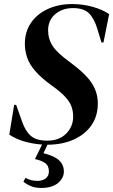

<svg xmlns="http://www.w3.org/2000/svg" viewBox="-20 -698 560 950"><path d="M214 18Q162 18 111.5 5Q61 -8 26 -32L50 -179H60L89 -97Q106 -48 133.5 -25Q161 -2 214 -2Q273 -2 307.5 -37Q342 -72 342 -121Q342 -147 334 -170Q326 -193 303.5 -218Q281 -243 237 -274Q183 -313 154 -347Q125 -381 114 -414Q103 -447 103 -481Q103 -540 133 -584.5Q163 -629 216.5 -653.5Q270 -678 338 -678Q388 -678 437.5 -664.5Q487 -651 520 -628L492 -488H482L462 -554Q446 -607 420 -632.5Q394 -658 341 -658Q289 -658 253.5 -628Q218 -598 218 -548Q218 -505 241 -470Q264 -435 324 -392Q403 -334 433.5 -287.5Q464 -241 464 -187Q464 -123 432 -77.5Q400 -32 343.5 -7Q287 18 214 18ZM153 89 197 -1H224L195 60Q248 73 272 95Q296 117 296 151Q296 183 267 207.5Q238 232 183 232Q154 232 132 222.5Q110 213 96 201L106 182Q133 197 165 197Q191 197 206.5 184.5Q222 172 222 150Q222 122 203.5 109Q185 96 153 89Z"/></svg>

Font: DM Serif Display
Style: Italic
Weight: 400
Italic angle: -12°
Designer: Colophon Foundry, Frank Grießhammer
Foundry: Colophon Foundry
Version: Version 5.100; ttfautohint (v1.8.2)